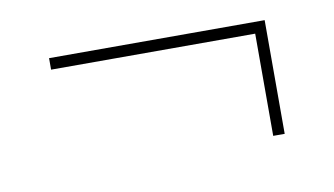

<svg xmlns="http://www.w3.org/2000/svg" viewBox="-36 -460 558 321"><g transform="rotate(-10 243.0 -299.5)"><path d="M406.5 -203V-376.5H60V-396H426V-203Z"/></g></svg>

Font: Bodoni Moda 11pt Black
Style: Italic
Weight: 900
Italic angle: -13°
Designer: Owen Earl
Foundry: indestructible type
Version: Version 2.004